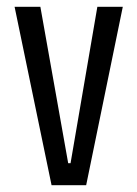

<svg xmlns="http://www.w3.org/2000/svg" viewBox="-20 -546 405 566"><path d="M132 0 23 -526H99L181 -65H188L267 -526H342L234 0Z"/></svg>

Font: Bricolage Grotesque Condensed Light
Style: Regular
Weight: 300
Width: 3
Designer: Mathieu Triay
Foundry: Atelier Triay
Version: Version 1.000;gftools[0.9.30]